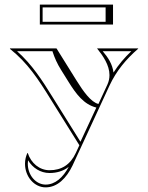

<svg xmlns="http://www.w3.org/2000/svg" viewBox="-20 -609 640 829"><path d="M468 -503V-589H152V-503ZM436 -515H164V-577H436ZM224 -400H23V-398C99 -338 146 -266 199 -180L322.7 18.1L307.5 51C284 101.8 246 126 194 126C150 126 114 95 100 52H98C92 66 88 80 88 98C88 154 128 200 177 200C228 200 267 160 293 106L453 -240C482.9 -303.6 524 -353 577 -399L576 -400H399C424.7 -368 452.7 -327.9 452.7 -284.7C452.7 -271.4 450.1 -257.9 443.9 -244.2L405 -160.1C372.5 -167.8 339 -215.4 310 -262ZM396 -144.6 327.4 3 209.2 -186.3C161.6 -263.5 117.8 -330.9 53.6 -388H206.3C216 -358.2 227.1 -333.8 243.7 -307.2L275.8 -255.7C308.3 -203.5 341.9 -157.7 396 -144.6ZM470.1 -295.8C465.3 -331.8 447.6 -359.6 423.4 -388H547C517.5 -360 491.8 -329.8 470.1 -295.8ZM276.9 111.2C251.9 157.9 217.8 188 177 188C136 188 100 148.8 100 98C100 92.7 100.5 86.9 101.1 83.1C120.9 115.8 154.4 138 194 138C225.7 138 254 129.3 276.9 111.2Z"/></svg>

Font: Sortefax
Style: Medium
Weight: 500
Designer: gluk
Foundry: gluk
Version: Version 0.261